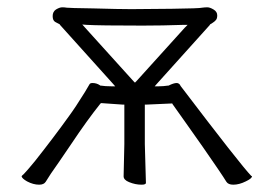

<svg xmlns="http://www.w3.org/2000/svg" viewBox="-20 -500 749 525"><path d="M353 -278 485 -424 493 -432H481Q424 -430 370 -430Q252 -430 217 -432L205 -433L213 -424L345 -278L349 -274ZM618 5Q604 5 599 -3Q593 -13 575 -39.5Q557 -66 534 -99Q511 -132 488.5 -163.5Q466 -195 452 -215L451 -217H448L381 -214H376V-209V-106L379 0Q379 5 367 5Q350 5 333 -2Q318 -8 318 -18L320 -106V-209V-214H315L258 -218H256L254 -216Q218 -171 176 -108Q134 -46 119 -25L105 -3Q100 5 87 5Q71 5 54 -4Q40 -12 39 -18Q40 -20 45 -24Q53 -32 76 -60Q99 -89 124 -122Q149 -155 169 -183Q186 -206 212 -248L225 -270Q227 -273 233 -273Q244 -273 253 -267L254 -266H255Q268 -264 284 -264H295L288 -272L144 -432V-433Q141 -435 131 -440Q124 -444 124 -456Q124 -468 133 -474Q143 -480 150 -480Q158 -480 162 -479Q167 -478 236 -477Q305 -475 339 -475Q374 -475 450 -476Q526 -477 533 -479Q540 -480 547 -480Q554 -480 564 -474Q574 -468 574 -458Q574 -450 571 -446Q567 -441 562 -438Q557 -435 554 -433V-432L410 -272L403 -264H414Q426 -264 440 -266H441Q455 -273 463 -273Q469 -273 473 -267V-266Q638 -49 667 -19H668L669 -18Q669 -12 652 -4Q634 5 618 5Z"/></svg>

Font: ToneOZ-Pinyin-WenKai-Light
Style: Light
Weight: 300
Designer: Fontworks Inc.
Foundry: ToneOZ
Version: Version 0.240331